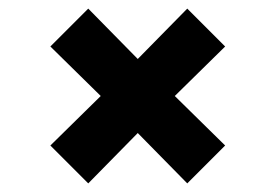

<svg xmlns="http://www.w3.org/2000/svg" viewBox="-20 -526 640 446"><path d="M300 -217 185 -100 97 -188 214 -303 97 -418 185 -506 300 -389 415 -506 503 -418 386 -303 503 -188 415 -100Z"/></svg>

Font: Qzxlaeiskcpccdgjqmyffctclhy
Style: Regular
Weight: 700
Monospace: yes
Designer: Carrois Corporate & Edenspiekermann
Foundry: Carrois Corporate GbR & Edenspiekermann AG
Version: Version 2.001